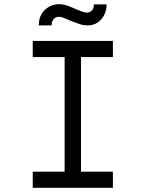

<svg xmlns="http://www.w3.org/2000/svg" viewBox="-20 -895 695 915"><path d="M136 0V-77H288V-623H136V-700H518V-623H366V-77H518V0ZM398 -774Q376 -774 354 -782Q332 -790 309 -799Q295 -805 283 -810Q271 -815 260 -815Q246 -815 236 -804.5Q226 -794 226 -774H165Q165 -821 194 -848Q223 -875 261 -875Q283 -875 303 -867.5Q323 -860 345 -850Q357 -845 370.5 -840Q384 -835 394 -835Q408 -835 418 -845Q428 -855 427 -874H488Q488 -846 476.5 -823.5Q465 -801 445 -787.5Q425 -774 398 -774Z"/></svg>

Font: Lexend Giga Light
Style: Regular
Weight: 300
Version: Version 1.007